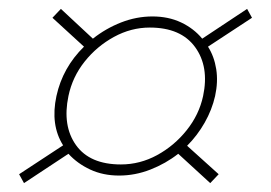

<svg xmlns="http://www.w3.org/2000/svg" viewBox="-20 -485 609 432"><path d="M34 -73 23 -93 122 -158Q93 -204 107 -269Q121 -333 169 -380L98 -445L117 -465L189 -398Q218 -421 252.5 -434.5Q287 -448 323 -448Q359 -448 387.5 -434.5Q416 -421 435 -398L536 -465L547 -445L448 -380Q462 -358 466.5 -329.5Q471 -301 464 -269Q457 -238 440.5 -209Q424 -180 401 -157L472 -93L453 -73L381 -139Q353 -117 318.5 -103.5Q284 -90 248 -90Q212 -90 183 -103.5Q154 -117 134 -139ZM252 -115Q295 -115 333.5 -136Q372 -157 400 -192Q428 -227 437 -269Q451 -335 419 -379Q387 -423 317 -423Q275 -423 236.5 -402Q198 -381 170.5 -346.5Q143 -312 134 -269Q120 -202 151 -158.5Q182 -115 252 -115Z"/></svg>

Font: Kanit Thin
Style: Italic
Weight: 250
Italic angle: -12°
Designer: Katatrad Team
Foundry: CadsonDemak
Version: Version 2.000; ttfautohint (v1.8.3)